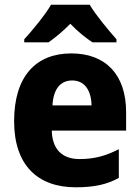

<svg xmlns="http://www.w3.org/2000/svg" viewBox="-20 -786 594 816"><path d="M361 -766H197C173 -724 117 -656 83 -619V-606H186C215 -626 246 -652 279 -685C310 -652 343 -626 373 -606H475V-619C439 -660 388 -721 361 -766ZM283 -559C133 -559 40 -462 40 -271C40 -84 140 10 302 10C380 10 435 -2 485 -30V-152C429 -123 380 -110 318 -110C242 -110 202 -154 200 -231H516V-309C516 -470 428 -559 283 -559ZM287 -444C340 -444 368 -401 369 -338H203C207 -412 240 -444 287 -444Z"/></svg>

Font: Noto Sans Arabic UI SmCn XBd
Style: Regular
Weight: 800
Width: 4
Designer: Monotype Design Team, Nadine Chahine and Nizar Qandah
Foundry: Monotype Imaging Inc.
Version: Version 2.010